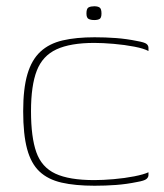

<svg xmlns="http://www.w3.org/2000/svg" viewBox="-20 -585 525 613"><path d="M54 -230Q54 -302 67.5 -348Q81 -394 109 -420Q137 -446 180 -456Q223 -466 282 -466Q317 -466 350.5 -463.5Q384 -461 418 -454Q441 -450 447.5 -445Q454 -440 454 -432V-422Q440 -430 409 -436Q378 -442 343 -445Q308 -448 281 -448Q205 -448 160.5 -427.5Q116 -407 97.5 -359.5Q79 -312 79 -230Q79 -147 96 -99Q113 -51 157 -30.5Q201 -10 281 -10Q308 -10 343 -13Q378 -16 408.5 -22Q439 -28 454 -35V-26Q454 -19 447.5 -13.5Q441 -8 418 -4Q384 3 350.5 5.5Q317 8 282 8Q220 8 176.5 -2Q133 -12 106 -37.5Q79 -63 66.5 -109.5Q54 -156 54 -230ZM281 -521Q270 -521 263 -524.5Q256 -528 256 -542Q256 -558 263 -561.5Q270 -565 281 -565Q292 -565 298 -561Q304 -557 304 -542Q304 -528 298 -524.5Q292 -521 281 -521Z"/></svg>

Font: Genos Thin
Style: Regular
Weight: 100
Designer: Robert E. Leuschke
Foundry: Robert E. Leuschke
Version: Version 1.010